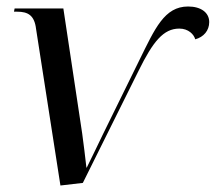

<svg xmlns="http://www.w3.org/2000/svg" viewBox="-20 -562 664 591"><path d="M91 -473 166 9 235 1 407 -345C451 -434 483 -474 532 -474C560 -474 577 -456 581 -441C607 -448 624 -468 624 -494C624 -523 599 -542 559 -542C486 -542 457 -474 410 -379L297 -149C280 -114 264 -80 247 -46H246C242 -79 238 -117 233 -151L175 -536H25L23 -526H33C66 -526 86 -515 91 -473Z"/></svg>

Font: Noto Serif Display
Style: Italic
Weight: 400
Italic angle: -12°
Designer: Monotype Design Team
Foundry: Monotype Imaging Inc.
Version: Version 2.009